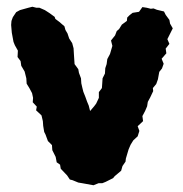

<svg xmlns="http://www.w3.org/2000/svg" viewBox="-20 -528 542 569"><path d="M257 21 224 15 212 13 195 6 187 4 179 -8 160 -28 158 -40 148 -47 145 -63 135 -83 134 -98 122 -110 115 -129 111 -137 108 -155 107 -169 103 -186 87 -201 89 -212 77 -225 78 -238 75 -252 67 -267 59 -280 58 -296 53 -316 43 -333 41 -347 32 -359 33 -378 24 -394 20 -404 15 -431 13 -454 14 -466 18 -477 28 -492 39 -498 64 -505 76 -508 88 -505H97L113 -498L127 -489L142 -478L144 -472L156 -463L171 -450L174 -439L180 -429L185 -414L194 -400L198 -385L199 -368L200 -353L201 -338L212 -323L214 -312L220 -296L221 -281L224 -268L227 -256L233 -241L238 -227L243 -215L247 -199L259 -213L265 -221L273 -238V-255L282 -267L283 -281L284 -296L291 -310L292 -326L296 -338L298 -353L306 -368L313 -392L309 -408L321 -423L326 -436L333 -442L341 -455L356 -466L357 -476L364 -483L373 -490L392 -493L402 -507L415 -505L427 -502L435 -503L445 -499L466 -494L471 -484L482 -469L484 -458L492 -444L476 -412L482 -398L471 -384L473 -370L459 -354L465 -339L460 -325L452 -315L448 -293L443 -279L433 -267L434 -258L425 -239L418 -226L416 -213L410 -199L402 -184L404 -169L388 -154L393 -140L388 -124L375 -112L367 -99L361 -85L353 -58L352 -49L343 -36L339 -22L320 -6L315 0L293 11L283 15H272Z"/></svg>

Font: Winky Rough
Style: Bold
Weight: 700
Designer: Simon Atzbach
Foundry: typofactur
Version: Version 1.206; ttfautohint (v1.8.4.7-5d5b)